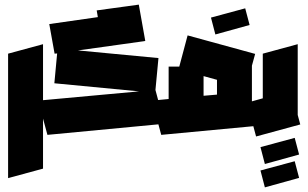

<svg xmlns="http://www.w3.org/2000/svg" viewBox="-20 -583 1333 830"><path d="M15 187V-351L166 -392V146Z M185 0 145 -148 581 -188 215 -223 227 -352 216 -351 193 -479 403 -509 398 -538 580 -563 608 -406 603 -405 317 -365 665 -332 652 -194 691 -48Z M677 0 637 -148 709 -155V-295H755L791 -430L1083 -350L1069 -299V-83L1081 -38ZM860 -254V-169L918 -174V-238ZM911 -434 892 -507 1040 -547 1059 -475Z M1087 7 1048 -139 1116 -158V-351L1267 -392V-86L1278 -45ZM1125 126 1106 53 1254 13 1273 85ZM1125 227 1106 154 1254 114 1273 186Z"/></svg>

Font: Blaka
Style: Regular
Weight: 400
Designer: Mohamed Gaber
Foundry: Kief Type Foundry
Version: Version 1.003; ttfautohint (v1.8.4.7-5d5b)